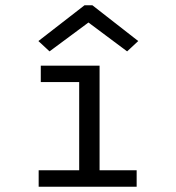

<svg xmlns="http://www.w3.org/2000/svg" viewBox="-20 -705 665 725"><path d="M126 0V-62H279V-395H134V-457H356V-62H496V0ZM167 -511 125 -550 299 -685H329L502 -550L460 -511L314 -620Z"/></svg>

Font: Inconsolata Expanded Thin
Style: Regular
Weight: 100
Width: 7
Monospace: yes
Designer: Raph Levien, Cyreal, Brenton Simpson
Foundry: Raph Levien, Cyreal, Google
Version: Version 3.100; ttfautohint (v1.8.4.7-5d5b)